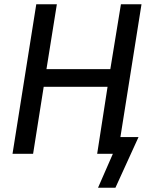

<svg xmlns="http://www.w3.org/2000/svg" viewBox="-20 -725 721 905"><path d="M442 160 512 0H443L455 -79H633L524 160ZM39 0 151 -705H248L199 -399H500L550 -705H647L535 0H438L487 -316H186L136 0Z"/></svg>

Font: Nunito Sans 10pt Condensed SemiBold
Style: Italic
Weight: 600
Width: 3
Italic angle: -9°
Designer: Vernon Adams
Foundry: Vernon Adams
Version: Version 3.101;gftools[0.9.27]